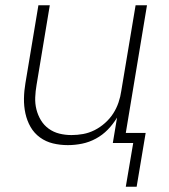

<svg xmlns="http://www.w3.org/2000/svg" viewBox="-20 -540 640 725"><path d="M496 165H455L483 0H406L422 -96Q407 -71 387 -50.5Q367 -30 342 -16.5Q317 -3 290 2.5Q263 8 236 8Q207 8 180 1.5Q153 -5 131 -21Q109 -37 95.5 -60.5Q82 -84 76 -111.5Q70 -139 70.5 -168Q71 -197 76 -226L125 -520H168L118 -219Q114 -196 113 -172.5Q112 -149 117.5 -127Q123 -105 134.5 -86Q146 -67 164 -54Q182 -41 204 -35.5Q226 -30 250 -30Q272 -30 294 -34Q316 -38 337 -48.5Q358 -59 376.5 -75.5Q395 -92 407.5 -111.5Q420 -131 427.5 -153Q435 -175 438 -197L492 -520H535L455 -38H530Z"/></svg>

Font: Iosevka Extralight Extended
Style: Italic
Weight: 200
Width: 7
Italic angle: -9°
Monospace: yes
Designer: Belleve Invis
Foundry: Belleve Invis
Version: Version 32.5.0; ttfautohint (v1.8.4)